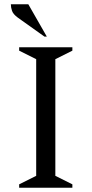

<svg xmlns="http://www.w3.org/2000/svg" viewBox="-20 -882 430 902"><path d="M70 0V-16L150 -56V-604L70 -644V-660H320V-644L240 -604V-56L320 -16V0ZM189 -710 64 -799Q42 -815 36.5 -831Q31 -847 31 -862H113L200 -710Z"/></svg>

Font: Spectral
Style: Regular
Weight: 400
Designer: Jean-Baptiste Levee
Foundry: Production Type
Version: Version 2.001